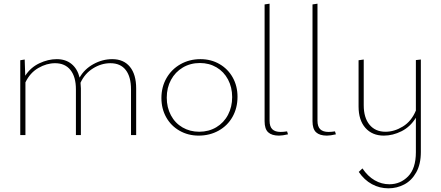

<svg xmlns="http://www.w3.org/2000/svg" viewBox="-20 -733 2394 1042"><path d="M719 -253V0H691V-248Q691 -316 662.5 -353Q634 -390 579 -390Q530 -390 485 -362Q440 -334 417 -284Q419 -264 419 -253V0H392V-248Q392 -316 362.5 -353Q333 -390 279 -390Q233 -390 188 -364Q143 -338 118 -286V0H90V-406L114 -410L117 -322Q146 -367 193.5 -389.5Q241 -412 288 -412Q336 -412 368 -386Q400 -360 412 -312Q438 -358 487 -385Q536 -412 589 -412Q651 -412 685 -370.5Q719 -329 719 -253Z M856 -201Q856 -261 883.5 -309Q911 -357 959.5 -384.5Q1008 -412 1068 -412Q1125 -412 1171 -385.5Q1217 -359 1243 -312.5Q1269 -266 1269 -208Q1269 -147 1242 -99Q1215 -51 1166.5 -24Q1118 3 1058 3Q1001 3 954.5 -23.5Q908 -50 882 -96.5Q856 -143 856 -201ZM1240 -206Q1240 -259 1217.5 -301.5Q1195 -344 1155 -367.5Q1115 -391 1065 -391Q1013 -391 972 -366.5Q931 -342 908 -299.5Q885 -257 885 -203Q885 -150 907.5 -107.5Q930 -65 970.5 -41.5Q1011 -18 1061 -18Q1113 -18 1154 -42.5Q1195 -67 1217.5 -110Q1240 -153 1240 -206Z M1416 -75V-709L1443 -713V-78Q1443 -46 1458 -31.5Q1473 -17 1503 -17Q1518 -17 1538 -20L1543 -4Q1513 3 1494 3Q1455 3 1435.5 -15Q1416 -33 1416 -75Z M1676 -75V-709L1703 -713V-78Q1703 -46 1718 -31.5Q1733 -17 1763 -17Q1778 -17 1798 -20L1803 -4Q1773 3 1754 3Q1715 3 1695.5 -15Q1676 -33 1676 -75Z M2264 -410V92Q2264 158 2239 202.5Q2214 247 2174 268Q2134 289 2088 289Q2040 289 1998.5 266.5Q1957 244 1927 200L1947 181Q1976 224 2013.5 245.5Q2051 267 2093 267Q2153 267 2195 224Q2237 181 2237 93V-94Q2207 -45 2159.5 -21Q2112 3 2063 3Q2000 3 1963 -39Q1926 -81 1926 -155V-406L1954 -410V-162Q1954 -94 1985.5 -56Q2017 -18 2072 -18Q2120 -18 2166.5 -46.5Q2213 -75 2237 -133V-407Z"/></svg>

Font: Ysabeau Infant Extralight
Style: Regular
Weight: 200
Designer: Christian Thalmann (Catharsis Fonts)
Version: Version 0.003